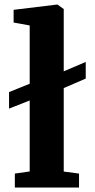

<svg xmlns="http://www.w3.org/2000/svg" viewBox="-20 -840 424 860"><path d="M46.5 0V-62.5L113 -72V-390L20.5 -353.5V-427.5L113 -465V-726L41 -739V-796L234.5 -819.5H237.5L265.5 -799.5V-520.5L364 -562.5V-488L265.5 -445.5V-71.5L334 -62.5V0Z"/></svg>

Font: Merriweather 20pt ExtraBold
Style: Regular
Weight: 800
Version: Version 2.100